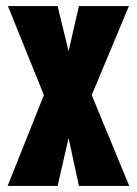

<svg xmlns="http://www.w3.org/2000/svg" viewBox="-20 -610 449 630"><path d="M239 -590H403L281 -298L404 0H239L205 -157L169 0H5L124 -298L6 -590H169L205 -442Z"/></svg>

Font: Khand
Style: Bold
Weight: 700
Designer: Devanagari: Sanchit Sawaria, Jyotish Sonowal; Latin: Satya Rajpurohit
Foundry: Indian Type Foundry
Version: Version 1.101;PS 1.0;hotconv 1.0.78;makeotf.lib2.5.61930; tt